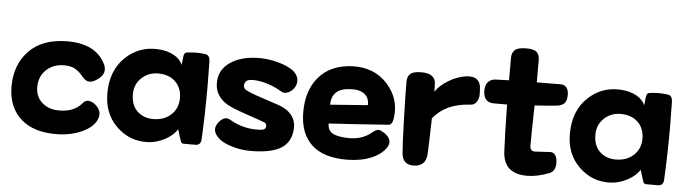

<svg xmlns="http://www.w3.org/2000/svg" viewBox="-47 -882 4035 1132"><g transform="rotate(5 1970.5 -316.0)"><path d="M543.9 -44.9Q521.5 -2.9 459.5 24.9Q397.5 52.7 323.2 54.7Q178.7 58.6 101.1 -10.7Q23.4 -80.1 23.4 -203.1Q23.4 -330.1 100.6 -411.6Q177.7 -493.2 321.3 -496.1Q498 -499 555.7 -378.9Q579.1 -326.2 526.4 -290Q501 -270.5 478.5 -270.5Q456.1 -270.5 435.5 -295.9Q412.1 -325.2 386.7 -339.4Q361.3 -353.5 322.3 -353.5Q258.8 -353.5 217.3 -314.9Q175.8 -276.4 174.8 -215.8Q173.8 -154.3 216.3 -118.2Q258.8 -82 329.1 -85.9Q409.2 -89.8 451.2 -142.6Q466.8 -159.2 485.4 -157.2Q503.9 -155.3 522.5 -140.6Q548.8 -118.2 553.2 -95.2Q557.6 -72.3 543.9 -44.9Z M1132.8 45.9H1064.5Q1050.8 45.9 1046.9 35.2Q1043 23.4 1035.6 1Q1028.3 -21.5 1024.4 -36.1Q1001 1 953.1 26.4Q905.3 51.8 855.5 54.7Q746.1 60.5 667 -16.1Q587.9 -92.8 589.8 -216.8Q591.8 -348.6 672.4 -425.3Q752.9 -502 863.3 -496.1Q919.9 -493.2 959 -471.7Q998 -450.2 1011.7 -416L1016.6 -462.9Q1019.5 -488.3 1033.2 -491.2Q1095.7 -500 1148.4 -491.2Q1171.9 -486.3 1172.9 -451.2Q1174.8 -357.4 1174.8 -303.7Q1174.8 -132.8 1167 11.7Q1165 45.9 1132.8 45.9ZM902.3 -85.9Q953.1 -93.8 986.3 -130.4Q1019.5 -167 1018.6 -222.7Q1017.6 -279.3 983.4 -314.5Q949.2 -349.6 890.6 -353.5Q827.1 -357.4 783.7 -318.8Q740.2 -280.3 740.2 -218.8Q740.2 -147.5 786.1 -111.3Q832 -75.2 902.3 -85.9Z M1701.2 -77.1Q1689.5 -7.8 1630.4 22.9Q1571.3 53.7 1459 53.7Q1401.4 53.7 1345.2 36.1Q1289.1 18.6 1264.6 -7.8Q1219.7 -52.7 1258.8 -99.6Q1293 -139.6 1326.2 -118.2Q1413.1 -67.4 1512.7 -76.2Q1536.1 -78.1 1539.1 -94.7Q1542 -114.3 1526.4 -121.1Q1502 -130.9 1436.5 -152.8Q1371.1 -174.8 1335.9 -189.5Q1218.8 -237.3 1228.5 -345.7Q1234.4 -411.1 1293.9 -451.7Q1353.5 -492.2 1448.2 -496.1Q1511.7 -499 1578.1 -480.5Q1644.5 -461.9 1673.8 -434.6Q1715.8 -393.6 1689.5 -343.8Q1673.8 -319.3 1651.9 -310.1Q1629.9 -300.8 1615.2 -308.6Q1526.4 -361.3 1441.4 -364.3Q1398.4 -365.2 1390.6 -340.8Q1380.9 -311.5 1410.2 -297.9Q1432.6 -287.1 1464.4 -275.9Q1496.1 -264.6 1537.1 -251.5Q1578.1 -238.3 1600.6 -230.5Q1719.7 -187.5 1701.2 -77.1Z M1905.3 -147.5Q1904.3 -106.4 1936 -89.4Q1967.8 -72.3 2035.2 -72.3Q2114.3 -72.3 2169.9 -121.1Q2191.4 -136.7 2202.6 -135.7Q2213.9 -134.8 2237.3 -120.1Q2288.1 -85 2263.7 -41Q2237.3 2.9 2176.3 28.8Q2115.2 54.7 2032.2 55.7Q1890.6 56.6 1820.3 -10.3Q1750 -77.1 1750 -203.1Q1750 -332 1818.8 -411.1Q1887.7 -490.2 2014.6 -496.1Q2146.5 -501 2225.1 -412.1Q2303.7 -323.2 2284.2 -207Q2278.3 -171.9 2256.8 -170.9Q2069.3 -157.2 1905.3 -147.5ZM1904.3 -258.8Q1914.1 -258.8 2126 -275.4Q2127.9 -318.4 2098.6 -341.3Q2069.3 -364.3 2009.8 -360.4Q1953.1 -356.4 1928.2 -329.1Q1903.3 -301.8 1904.3 -258.8Z M2509.8 -232.4H2508.8Q2504.9 -72.3 2502 -17.6Q2497.1 52.7 2429.7 55.7Q2361.3 59.6 2354.5 -9.8Q2349.6 -62.5 2345.2 -210.9Q2340.8 -359.4 2340.8 -434.6Q2340.8 -463.9 2358.4 -480Q2376 -496.1 2424.8 -496.1Q2506.8 -496.1 2508.8 -433.6Q2508.8 -408.2 2509.3 -399.4Q2509.8 -390.6 2509.8 -388.7Q2535.2 -426.8 2585.9 -457.5Q2636.7 -488.3 2688.5 -495.1Q2762.7 -504.9 2774.4 -444.3Q2777.3 -421.9 2777.3 -396.5Q2777.3 -371.1 2764.2 -351.1Q2751 -331.1 2726.6 -331.1Q2583 -323.2 2509.8 -232.4Z M2943.4 -350.6H2864.3Q2803.7 -350.6 2802.7 -418.9Q2801.8 -452.1 2817.9 -470.7Q2834 -489.3 2859.4 -491.2Q2902.3 -493.2 2942.4 -494.1V-628.9Q2942.4 -657.2 2960.4 -673.8Q2978.5 -690.4 3027.3 -690.4Q3073.2 -690.4 3089.8 -674.8Q3106.4 -659.2 3106.4 -627.9V-496.1Q3159.2 -497.1 3250 -497.1Q3270.5 -497.1 3282.7 -481.4Q3294.9 -465.8 3294.9 -439.5Q3294.9 -402.3 3280.3 -388.2Q3265.6 -374 3239.3 -370.1Q3201.2 -365.2 3105.5 -359.4Q3101.6 -203.1 3101.6 -122.1Q3101.6 -85.9 3134.8 -88.9Q3179.7 -90.8 3221.7 -93.8Q3237.3 -94.7 3249 -82Q3260.7 -69.3 3262.7 -40Q3266.6 16.6 3224.6 31.2Q3155.3 57.6 3096.7 57.6Q2958 57.6 2951.2 -72.3Q2945.3 -186.5 2943.4 -350.6Z M3870.1 45.9H3801.8Q3788.1 45.9 3784.2 35.2Q3780.3 23.4 3772.9 1Q3765.6 -21.5 3761.7 -36.1Q3738.3 1 3690.4 26.4Q3642.6 51.8 3592.8 54.7Q3483.4 60.5 3404.3 -16.1Q3325.2 -92.8 3327.1 -216.8Q3329.1 -348.6 3409.7 -425.3Q3490.2 -502 3600.6 -496.1Q3657.2 -493.2 3696.3 -471.7Q3735.4 -450.2 3749 -416L3753.9 -462.9Q3756.8 -488.3 3770.5 -491.2Q3833 -500 3885.7 -491.2Q3909.2 -486.3 3910.2 -451.2Q3912.1 -357.4 3912.1 -303.7Q3912.1 -132.8 3904.3 11.7Q3902.3 45.9 3870.1 45.9ZM3639.6 -85.9Q3690.4 -93.8 3723.6 -130.4Q3756.8 -167 3755.9 -222.7Q3754.9 -279.3 3720.7 -314.5Q3686.5 -349.6 3627.9 -353.5Q3564.5 -357.4 3521 -318.8Q3477.5 -280.3 3477.5 -218.8Q3477.5 -147.5 3523.4 -111.3Q3569.3 -75.2 3639.6 -85.9Z"/></g></svg>

Font: Gen Jyuu GothicX Heavy
Style: Bold
Weight: 900
Designer: [Source Han Sans]
Ryoko NISHIZUKA  (kana & ideographs); Paul D. Hunt (Latin, Greek & Cyrillic); Wenlong ZHANG  (bopomofo
Version: Version 1.002.20150607